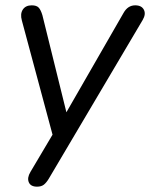

<svg xmlns="http://www.w3.org/2000/svg" viewBox="-20 -513 563 720"><path d="M119 187Q95 187 88 170.5Q81 154 94 132L177 -8L62 -436Q55 -461 65.5 -477Q76 -493 99 -493Q117 -493 125 -484.5Q133 -476 139 -456L229 -92L443 -464Q459 -493 487 -493Q511 -493 519.5 -476.5Q528 -460 515 -438L163 157Q154 172 144.5 179.5Q135 187 119 187Z"/></svg>

Font: Nunito
Style: Italic
Weight: 400
Italic angle: -9°
Designer: Vernon Adams
Foundry: Vernon Adams
Version: Version 3.601; ttfautohint (v1.8.2.53-6de2)